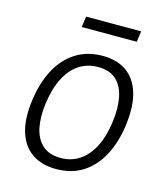

<svg xmlns="http://www.w3.org/2000/svg" viewBox="-104 -758 739 849"><g transform="rotate(15 265.5 -333.0)"><path d="M230.5 10Q166 10 121.5 -19.8Q77 -49.5 58 -108.8Q39 -168 51 -256.5Q62 -338 94 -398.8Q126 -459.5 178.8 -493.2Q231.5 -527 302.5 -527Q367 -527 410.8 -496.8Q454.5 -466.5 473 -406.5Q491.5 -346.5 479.5 -256.5Q469 -177 437.2 -117Q405.5 -57 354 -23.5Q302.5 10 230.5 10ZM238.5 -42.5Q285.5 -42.5 323 -67Q360.5 -91.5 385.5 -139.5Q410.5 -187.5 419.5 -258Q428 -321 418.2 -369.8Q408.5 -418.5 378.5 -446.2Q348.5 -474 295.5 -474Q247 -474 209.2 -449.8Q171.5 -425.5 146.5 -377.2Q121.5 -329 112 -258Q103.5 -195 113.5 -146.5Q123.5 -98 154.2 -70.2Q185 -42.5 238.5 -42.5ZM178.5 -626 185.5 -675.5H437.5L430.5 -626Z"/></g></svg>

Font: Public Sans Thin ExtraLight
Style: Italic
Weight: 250
Italic angle: -8°
Version: Version 2.001